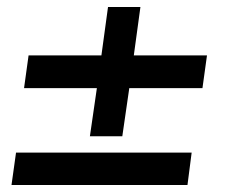

<svg xmlns="http://www.w3.org/2000/svg" viewBox="-20 -531 648 551"><path d="M238 -140 258 -278H49L62 -372H271L290 -511H383L364 -372H574L561 -278H351L331 -140ZM13 0 26 -93H530L518 0Z"/></svg>

Font: Chivo Medium Medium
Style: Italic
Weight: 500
Italic angle: -8.05°
Version: Version 2.002